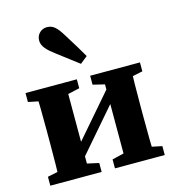

<svg xmlns="http://www.w3.org/2000/svg" viewBox="-114 -872 883 968"><g transform="rotate(-15 328.0 -388.0)"><path d="M29.1 0H297V-46.5L208 -66.5H125.9L29.1 -46.5V0ZM29.1 -436.8 126.5 -416.8H208.5L297 -436.8V-483.4H29.1V-436.8ZM80.4 0H236.1V-483.4H80.4C82.4 -438.4 83.4 -335.9 83.4 -273.4V-210C83.4 -147.4 82.4 -45 80.4 0ZM150 -73.8H215.5L505.6 -409.6H440L150 -73.8ZM366.5 0H626.4V-46.5L530.2 -66.5H448.1L366.5 -46.5V0ZM366.5 -436.8 448.7 -416.8H530.7L626.4 -436.8V-483.4H366.5V-436.8ZM427.6 0H575.2C573.2 -45 572.2 -147.4 572.2 -210V-273.4C572.2 -335.9 573.2 -438.4 575.2 -483.4H427.6V0ZM375.4 -583.9C357.9 -615.1 339 -645.5 296.5 -714.1C269.5 -757.8 251.1 -776.5 218.2 -776.5C191.3 -776.5 163.9 -755.8 163.9 -720.7C163.9 -691.1 187.7 -666.7 226.9 -637.4C285.7 -593.2 311.3 -573.1 337.4 -553.4L375.4 -583.9Z"/></g></svg>

Font: Source Serif Variable
Style: Regular
Weight: 389
Designer: Frank Grießhammer
Foundry: Adobe Systems Incorporated
Version: Version 3.001;hotconv 1.0.111;makeotfexe 2.5.65597